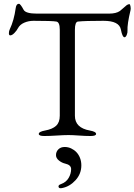

<svg xmlns="http://www.w3.org/2000/svg" viewBox="-20 -714 711 1015"><path d="M325 151Q307 147 291.5 134.5Q276 122 276 106Q276 88 288.5 75.5Q301 63 322 63Q340 63 356 70.5Q372 78 384 90.5Q396 103 403 121Q410 139 410 160Q410 205 379.5 238.5Q349 272 309 280Q292 284 289.5 274Q287 264 303 259Q330 249 343 226.5Q356 204 356 180Q356 158 325 151ZM376 -102Q376 -38 455 -24Q488 -18 488 -6Q488 5 459 5Q431 5 397.5 2.5Q364 0 342 0Q318 0 280 2.5Q242 5 214 5Q185 5 185 -6Q185 -18 218 -24Q257 -31 276.5 -49Q296 -67 296 -102V-557Q296 -597 278 -600Q257 -604 157 -604Q131 -604 108 -594Q85 -584 75 -565Q69 -553 56.5 -540Q44 -527 34 -527Q27 -527 27 -538.5Q27 -550 32 -560Q54 -606 63 -671Q66 -694 80 -694Q88 -694 105 -662Q116 -642 175 -642H556Q594 -642 614 -656Q621 -661 631.5 -671Q642 -681 649.5 -686.5Q657 -692 664 -692Q668 -692 670 -679.5Q672 -667 670 -660Q652 -585 654 -552Q655 -542 650 -529.5Q645 -517 638 -517Q627 -517 619 -558Q610 -604 527 -604Q428 -604 392 -600Q376 -598 376 -557Z"/></svg>

Font: EB Garamond
Style: SC
Weight: 400
Version: Version 000.010